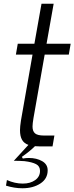

<svg xmlns="http://www.w3.org/2000/svg" viewBox="-20 -783 398 1027"><path d="M219 -491 159 -151Q154 -121 154 -106Q154 -81 167.5 -69.5Q181 -58 216 -58H271L261 0H191Q174 0 167 -1Q140 26 97 56L102 65Q117 62 134 62Q176 62 205.5 79Q235 96 235 128Q235 173 196 198.5Q157 224 100 224Q57 224 12 210L17 180Q59 199 102 199Q142 199 168 180.5Q194 162 194 131Q194 106 173 95Q152 84 111 79Q83 77 54 77L132 -8Q109 -16 98 -35Q87 -54 87 -87Q87 -105 92 -138L154 -491H65L75 -549H164L202 -763H267L229 -549H358L348 -491Z"/></svg>

Font: Open Sauce One Light Italic
Style: Regular
Weight: 300
Italic angle: -10°
Designer: Alfredo Marco Pradil
Foundry: Creative Sauce Fz LLC
Version: Version 1.477